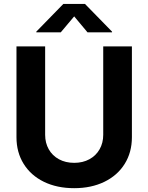

<svg xmlns="http://www.w3.org/2000/svg" viewBox="-20 -969 772 999"><path d="M65.7 -255.2V-727.5H214.9V-267.5Q214.9 -225.3 233.7 -192.2Q252.4 -159.1 286.7 -140.4Q321.1 -121.7 366 -121.7Q410.9 -121.7 445.1 -140.4Q479.4 -159.1 498.2 -192.2Q517.1 -225.3 517.1 -267.5V-727.5H666.3V-255.2Q666.3 -176.5 628.8 -116.4Q591.3 -56.2 523.1 -23Q455 10.1 366 10.1Q276.5 10.1 208.5 -23Q140.5 -56.2 103.1 -116.4Q65.7 -176.5 65.7 -255.2ZM168.9 -800.8V-804.4L309.7 -948.7H422L563 -804.4V-800.8H435.3L366 -883.8L296.2 -800.8Z"/></svg>

Font: Raveo Variable
Style: Regular
Weight: 400
Designer: Jakub Foglar, Rasmus Andersson (Inter)
Foundry: Jakubfoglar.com
Version: Version 1.000;Glyphs 3.2.3 (3260)